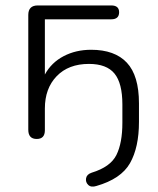

<svg xmlns="http://www.w3.org/2000/svg" viewBox="-20 -505 580 706"><path d="M334 179Q315 185 304.5 175Q294 165 296.5 150.5Q299 136 317 130Q386 109 408 65Q430 21 430 -54V-121Q430 -199 401 -234.5Q372 -270 307 -270Q232 -270 188.5 -225Q145 -180 145 -106V-26Q145 6 115 6Q84 6 84 -28V-450Q84 -485 119 -485H389Q418 -485 418 -460Q418 -434 389 -434H145V-231Q169 -275 214 -298.5Q259 -322 315 -322Q402 -322 446.5 -274.5Q491 -227 491 -125V-57Q491 37 458 95Q425 153 334 179Z"/></svg>

Font: Nunito Light
Style: Regular
Weight: 300
Designer: Vernon Adams
Foundry: Vernon Adams
Version: Version 3.601; ttfautohint (v1.8.2.53-6de2)